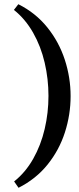

<svg xmlns="http://www.w3.org/2000/svg" viewBox="-20 -820 373 911"><path d="M67 -800Q149 -759 204.5 -690Q260 -621 287.5 -536.5Q315 -452 315 -364Q315 -276 288 -192Q261 -108 206 -39.5Q151 29 68 71L47 41Q101 -2 137.5 -66.5Q174 -131 192 -208Q210 -285 210 -365Q210 -445 192 -522.5Q174 -600 137 -665Q100 -730 46 -773Z"/></svg>

Font: Ruwudu Medium
Style: Regular
Weight: 500
Designer: Becca Hirsbrunner Spalinger
Foundry: SIL International
Version: Version 3.000